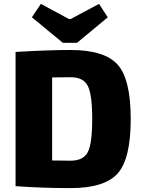

<svg xmlns="http://www.w3.org/2000/svg" viewBox="-20 -957 731 987"><path d="M303 -737 144 -868 190 -937 335 -859H343L489 -937L534 -868L376 -737ZM60 0V-690Q228 -700 343 -700Q517 -700 584.5 -625Q652 -550 652 -345Q652 -140 584.5 -65Q517 10 343 10Q198 10 60 0ZM248 -559V-132Q277 -131 343 -131Q408 -131 431 -174.5Q454 -218 454 -345Q454 -472 431 -516Q408 -560 343 -560Z"/></svg>

Font: Ezarion Extra Bold
Style: Regular
Weight: 800
Designer: Natanael Gama
Version: Version 1.001;PS 001.001;hotconv 1.0.70;makeotf.lib2.5.58329